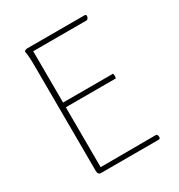

<svg xmlns="http://www.w3.org/2000/svg" viewBox="-164 -800 852 912"><g transform="rotate(-30 261.5 -344.0)"><path d="M451 -11Q451 0 443 0H126Q109 0 109 -22L107 -600Q107 -656 101 -680Q107 -688 119 -688H433Q441 -688 441 -679Q441 -674 437.5 -668.5Q434 -663 430 -662H136L137 -380H411Q413 -376 413 -367Q413 -359 411 -354H137L138 -25L443 -26Q447 -25 449 -20.5Q451 -16 451 -11Z"/></g></svg>

Font: Arima Madurai Thin
Style: Regular
Weight: 250
Designer: Joana Correia and Natanael Gama
Foundry: NDISCOVER
Version: Version 1.020; ttfautohint (v1.5) -l 7 -r 28 -G 50 -x 13 -D 